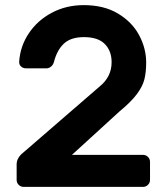

<svg xmlns="http://www.w3.org/2000/svg" viewBox="-20 -730 652 750"><path d="M416 -487C416 -449 400.3 -417.3 369 -392L72 -135C54 -121 45 -105.3 45 -88V-27C45 -19.7 47.7 -13.3 53 -8C58.3 -2.7 64.7 0 72 0H539C546.3 0 552.7 -2.7 558 -8C563.3 -13.3 566 -19.7 566 -27V-98C566 -105.3 563.3 -111.7 558 -117C552.7 -122.3 546.3 -125 539 -125H261L446 -294C476 -318.7 498.7 -341.2 514 -361.5C529.3 -381.8 539.3 -401.3 544 -420C548.7 -438.7 551 -460.7 551 -486C551 -522.7 541.8 -558.2 523.5 -592.5C505.2 -626.8 477.7 -655 441 -677C404.3 -699 359.7 -710 307 -710C261.7 -710 220.3 -700.2 183 -680.5C145.7 -660.8 115.7 -634.2 93 -600.5C70.3 -566.8 57.7 -530 55 -490C54.3 -482 56.7 -475.5 62 -470.5C67.3 -465.5 74 -463 82 -463H161C167.7 -463 173.8 -465.3 179.5 -470C185.2 -474.7 189 -481 191 -489C199 -519.7 212 -543.3 230 -560C248 -576.7 274 -585 308 -585C344.7 -585 371.8 -576 389.5 -558C407.2 -540 416 -516.3 416 -487Z"/></svg>

Font: Rubik
Style: Regular
Weight: 500
Designer: Hubert & Fischer
Foundry: Hubert & Fischer
Version: Version 1.100